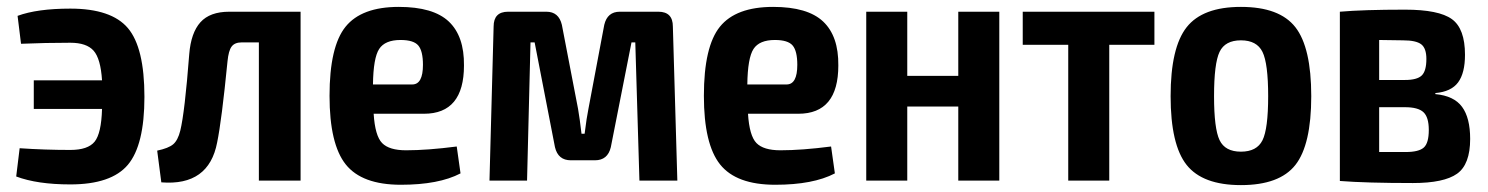

<svg xmlns="http://www.w3.org/2000/svg" viewBox="-20 -524 4316 557"><path d="M184 -499Q303 -499 351 -442.5Q399 -386 399 -243Q399 -103 351 -46Q303 11 184 11Q88 11 27 -12L37 -94Q110 -89 184 -89Q235 -89 254.5 -113Q274 -137 276 -208H78V-291H276Q272 -354 251.5 -377Q231 -400 184 -400Q112 -400 41 -397L31 -478Q88 -499 184 -499Z M852 -490V0H731V-401H681Q661 -401 652 -389Q643 -377 640 -346Q623 -174 610 -111Q586 16 448 5L436 -87Q469 -94 482.5 -105.5Q496 -117 503 -145Q516 -198 529 -367Q534 -429 561.5 -459.5Q589 -490 645 -490Z M1326 -334Q1326 -194 1210 -194H1064Q1068 -130 1088.5 -109Q1109 -88 1158 -88Q1220 -88 1305 -99L1316 -21Q1253 12 1143 12Q1030 12 983 -47Q936 -106 936 -246Q936 -389 982.5 -446.5Q1029 -504 1137 -504Q1237 -504 1282 -461.5Q1327 -419 1326 -334ZM1062 -279H1176Q1207 -279 1207 -336Q1207 -376 1193.5 -392Q1180 -408 1142 -408Q1097 -408 1080 -382Q1063 -356 1062 -279Z M1778 -490H1890Q1932 -490 1932 -447L1945 0H1835L1823 -401H1812L1752 -97Q1743 -59 1706 -59H1636Q1599 -59 1590 -97L1531 -401H1519L1509 0H1400L1412 -447Q1412 -490 1454 -490H1565Q1601 -490 1610 -452L1657 -208Q1662 -179 1667 -136H1676Q1682 -184 1687 -208L1733 -452Q1742 -490 1778 -490Z M2412 -334Q2412 -194 2296 -194H2150Q2154 -130 2174.5 -109Q2195 -88 2244 -88Q2306 -88 2391 -99L2402 -21Q2339 12 2229 12Q2116 12 2069 -47Q2022 -106 2022 -246Q2022 -389 2068.5 -446.5Q2115 -504 2223 -504Q2323 -504 2368 -461.5Q2413 -419 2412 -334ZM2148 -279H2262Q2293 -279 2293 -336Q2293 -376 2279.5 -392Q2266 -408 2228 -408Q2183 -408 2166 -382Q2149 -356 2148 -279Z M2879 -490V0H2760V-215H2612V0H2493V-490H2612V-304H2760V-490Z M3329 -394H3198V0H3079V-394H2947V-490H3329Z M3580 -504Q3692 -504 3738 -445Q3784 -386 3784 -245Q3784 -104 3738 -45.5Q3692 13 3580 13Q3469 13 3422.5 -45.5Q3376 -104 3376 -245Q3376 -386 3422.5 -445Q3469 -504 3580 -504ZM3502 -245Q3502 -151 3518 -117.5Q3534 -84 3580 -84Q3626 -84 3642.5 -117Q3659 -150 3659 -245Q3659 -340 3642.5 -373.5Q3626 -407 3580 -407Q3534 -407 3518 -373.5Q3502 -340 3502 -245Z M4144 -254V-251Q4198 -246 4221.5 -214Q4245 -182 4245 -121Q4245 -47 4207 -20Q4169 7 4079 7Q3943 7 3867 1V-490Q3935 -496 4056 -496Q4154 -496 4192 -468.5Q4230 -441 4230 -365Q4230 -312 4210 -285Q4190 -258 4144 -254ZM4118 -353Q4118 -384 4103 -395.5Q4088 -407 4050 -407L3981 -408V-292H4056Q4091 -292 4104.5 -305Q4118 -318 4118 -353ZM3981 -83H4058Q4096 -83 4110.5 -96Q4125 -109 4125 -147Q4125 -184 4109.5 -198.5Q4094 -213 4056 -213H3981Z"/></svg>

Font: Exo 2 Semi Bold Condensed
Style: Regular
Weight: 600
Width: 3
Designer: Natanael Gama
Version: Version 1.001;PS 001.001;hotconv 1.0.70;makeotf.lib2.5.58329